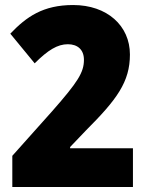

<svg xmlns="http://www.w3.org/2000/svg" viewBox="-20 -744 593 764"><path d="M509 0V-154H259V-159L322 -225C445 -348 497 -418 497 -527C497 -642 406 -724 271 -724C151 -724 85 -677 21 -610L118 -492C171 -545 209 -568 250 -568C288 -568 314 -547 314 -506C314 -456 290 -418 188 -302L29 -124V0Z"/></svg>

Font: Noto Sans Khmer SemiCondensed Black
Style: Regular
Weight: 900
Width: 4
Designer: Danh Hong and the Monotype Design Team
Foundry: Monotype Imaging Inc.
Version: Version 2.004